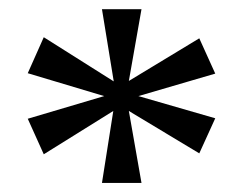

<svg xmlns="http://www.w3.org/2000/svg" viewBox="-20 -780 540 422"><path d="M41 -619.1 76.2 -698.2 230 -601.1 204.1 -759.8H291L263.2 -602.1L418 -695.8L453.1 -618.2L284.2 -568.8L453.1 -520L418 -442.9L263.2 -536.1L291 -377.9H204.1L229 -536.1L76.2 -440.9L41 -519L209 -568.8Z"/></svg>

Font: Noto Serif Khmer
Style: Regular
Weight: 300
Designer: Danh Hong
Foundry: Danh Hong
Version: Version 1.00 June 24, 2012, initial release